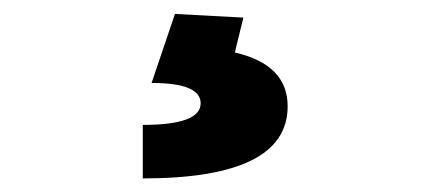

<svg xmlns="http://www.w3.org/2000/svg" viewBox="-20 -23 626 277"><path d="M186 234.4V157.2Q269.5 157.2 269.5 126Q269.5 96.7 198.7 96.7L232.4 -2.9L331.1 2.4L318.8 52.7Q395 70.3 395 130.4Q395 234.4 186 234.4Z"/></svg>

Font: CaskaydiaMono NF
Style: Bold
Weight: 700
Designer: Aaron Bell
Foundry: Saja Typeworks
Version: Version 2111.001; ttfautohint (v1.8.4);Nerd Fonts 3.1.1